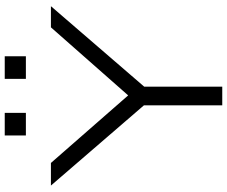

<svg xmlns="http://www.w3.org/2000/svg" viewBox="-92 -842 935 790"><g transform="rotate(-90 375.0 -447.5)"><path d="M336 0V-358L351 -305L6 -705H99L378 -386H376L657 -705H744L399 -305L413 -358V0ZM445 -808V-895H538V-808ZM212 -808V-895H305V-808Z"/></g></svg>

Font: Nunito Sans 7pt Expanded Light
Style: Regular
Weight: 300
Width: 7
Designer: Vernon Adams
Foundry: Vernon Adams
Version: Version 3.101;gftools[0.9.27]